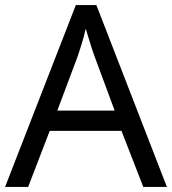

<svg xmlns="http://www.w3.org/2000/svg" viewBox="-20 -737 679 757"><path d="M545 0 459 -221H176L91 0H0L279 -717H360L638 0ZM352 -517Q349 -525 342 -546Q335 -567 328.5 -589.5Q322 -612 318 -624Q311 -593 302 -563.5Q293 -534 287 -517L206 -301H432Z"/></svg>

Font: Noto Sans Syloti Nagri
Style: Regular
Weight: 400
Designer: Monotype Design Team
Foundry: Monotype Imaging Inc.
Version: Version 2.003; ttfautohint (v1.8.4.7-5d5b)